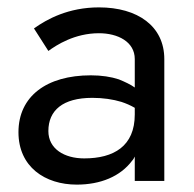

<svg xmlns="http://www.w3.org/2000/svg" viewBox="-20 -490 525 520"><path d="M111 -352C133 -368 182 -400 248 -400C299 -400 345 -377 345 -330V-253C334 -261 319 -268 302 -275C281 -282 255 -286 226 -286C106 -286 30 -229 30 -132C30 -38 102 10 188 10C252 10 306 -12 338 -55C341 -58 343 -62 345 -66V0H425V-330C425 -419 353 -470 248 -470C165 -470 107 -438 72 -413ZM111 -135C111 -191 150 -225 230 -225C259 -225 286 -221 309 -214C321 -210 333 -205 345 -198V-180C345 -94 288 -61 208 -61C154 -61 111 -87 111 -135Z"/></svg>

Font: Jost
Style: Regular
Weight: 400
Version: Version 3.710